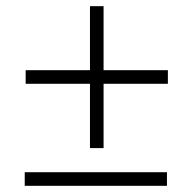

<svg xmlns="http://www.w3.org/2000/svg" viewBox="-20 -601 604 621"><path d="M63 -330V-374H523V-330ZM315 -122H271V-581H315ZM60 0V-44H520V0Z"/></svg>

Font: Ysabeau Infant Light
Style: Italic
Weight: 300
Italic angle: -12°
Designer: Christian Thalmann (Catharsis Fonts)
Version: Version 2.001;gftools[0.9.30]; featfreeze: ss01,ss02,lnum